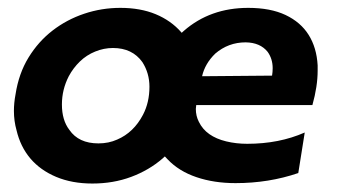

<svg xmlns="http://www.w3.org/2000/svg" viewBox="-20 -442 835 476"><path d="M209 13Q158.5 13 119.2 -3.5Q80 -20 55.2 -49.2Q30.5 -78.5 21 -119Q14.5 -142 14.5 -167Q14.5 -187 18.5 -208Q26.5 -260 50.8 -299.5Q75 -339 110.2 -366.2Q145.5 -393.5 188.8 -408Q232 -422.5 278.5 -422.5Q328 -422.5 366 -406.8Q404 -391 429.2 -362.2Q454.5 -333.5 465 -293.5Q471.5 -271 471 -246.5Q471 -226.5 467 -205Q460 -158.5 438.5 -118.5Q417 -78.5 383.2 -49.2Q349.5 -20 305.2 -3.5Q261 13 209 13ZM224 -86.5Q249.5 -86.5 270.5 -96Q311.5 -113.5 334.5 -157.5Q350.5 -188 350.5 -227Q350.5 -260.5 333 -288Q308 -323 260 -323Q237.5 -323 216 -314.2Q194.5 -305.5 178 -289.5Q161.5 -273.5 150.5 -253Q133.5 -220 133.5 -183Q133.5 -144 152 -120Q175 -86.5 224 -86.5ZM564 12Q510.5 12 467 -2.8Q423.5 -17.5 395.5 -47Q350 -92.5 349.5 -169Q349.5 -192 353.5 -217.5Q370.5 -308.5 435.8 -365.5Q501 -422.5 595.5 -422.5Q650.5 -422.5 688 -404.8Q725.5 -387 745.2 -355.5Q765 -324 767.5 -280V-267Q767.5 -228 754.5 -181.5H466.5L465.5 -172Q465.5 -154.5 473 -140Q482 -121.5 499 -109.5Q516 -97.5 540.8 -91.5Q565.5 -85.5 593 -85.5Q672 -85.5 735.5 -113.5L719.5 -13Q646.5 12 564 12ZM481 -253 654.5 -254.5Q656 -264 656 -273Q656 -296 643.5 -313.5Q625 -336.5 589 -337Q546 -337 513.5 -309Q488 -284 481 -253Z"/></svg>

Font: Lucymar Sans SemiBold
Style: Italic
Weight: 600
Italic angle: -10°
Foundry: The League of Moveable Type (original font) / Main changes by Cristiano Sobral with portions from Mirco Monsees
Version: Version 2.00;August 30, 2020;FontCreator 13.0.0.2681 64-bit